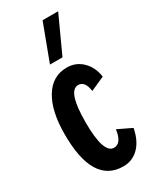

<svg xmlns="http://www.w3.org/2000/svg" viewBox="-196 -809 715 876"><g transform="rotate(-30 161.5 -371.0)"><path d="M307 -119Q295 -57 261.5 -23.5Q228 10 180 10Q20 10 20 -250Q20 -372 62 -441Q104 -510 180 -510Q228 -510 261.5 -477Q295 -444 302 -392L228 -359Q221 -415 185 -415Q130 -415 130 -250Q130 -85 185 -85Q225 -85 234 -154ZM121 -560 193 -752H275L187 -560Z"/></g></svg>

Font: Gully ECD Medium
Style: Regular
Weight: 500
Width: 2
Designer: jaikishan Patel
Foundry: MagicType
Version: Version 1.000;Glyphs 3.2 (3242)